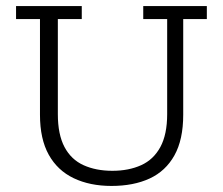

<svg xmlns="http://www.w3.org/2000/svg" viewBox="-20 -603 736 634"><path d="M348 11Q277 11 223.5 -14.5Q170 -40 141 -92Q112 -144 112 -224V-540H33V-583H250V-540H171V-226Q171 -159 193 -117.5Q215 -76 256 -57.5Q297 -39 351 -39Q405 -39 446 -57.5Q487 -76 509.5 -117.5Q532 -159 532 -226V-540H453V-583H663V-540H585V-224Q585 -142 556 -90Q527 -38 474 -13.5Q421 11 348 11Z"/></svg>

Font: Rokkitt SemiBold Light
Style: Regular
Weight: 300
Version: Version 3.103